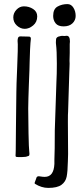

<svg xmlns="http://www.w3.org/2000/svg" viewBox="-20 -760 406 939"><path d="M56 0Q56 -3 56.5 -9.5Q57 -16 57 -27L58 -136L60 -310Q60 -338 64 -430Q68 -533 67 -543L66 -560Q66 -571 69 -576.5Q72 -582 80 -582L122 -581Q131 -581 131 -570Q131 -565 130 -560Q129 -555 129 -550Q127 -529 125 -458Q125 -435 121 -341Q120 -310 119 -280.5Q118 -251 118 -229Q118 -181 119.5 -107.5Q121 -34 123 -20Q124 -16 124 -9Q124 -2 122.5 0.5Q121 3 115 4Q107 8 89.5 8Q72 8 68 8Q60 8 58 6.5Q56 5 56 0ZM45 -675Q45 -696 60.5 -712.5Q76 -729 97 -729Q122 -729 142 -716Q162 -703 162 -680Q162 -652 142 -635.5Q122 -619 101 -619Q80 -619 62.5 -635Q45 -651 45 -675ZM240 -682Q240 -716 261.5 -728Q283 -740 310 -740Q328 -740 339 -722.5Q350 -705 350 -682Q350 -661 334.5 -646Q319 -631 291 -631Q264 -631 252 -646Q240 -661 240 -682ZM151 139Q148 136 150 132L156 116Q156 115 158.5 108.5Q161 102 170 102Q174 102 181.5 103.5Q189 105 199 105Q243 105 246 42V22Q248 -21 248 -123L256 -361Q258 -395 258 -449Q258 -511 254 -543Q253 -550 253.5 -556.5Q254 -563 254 -566Q254 -580 274 -583Q278 -585 286 -584.5Q294 -584 296 -584L306 -585Q322 -585 322 -557L321 -544V-501L320 -463Q321 -450 320 -432.5Q319 -415 319 -407L313 -213Q312 -206 312 -165L313 -7L312 28Q311 79 306 104Q301 129 280.5 144Q260 159 216 159Q183 159 151 139Z"/></svg>

Font: Barriecito
Style: Regular
Weight: 400
Designer: Pablo Cosgaya & Sergio Jiménez
Foundry: Pablo Cosgaya & Sergio Jiménez
Version: Version 1.001